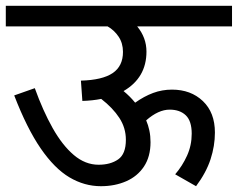

<svg xmlns="http://www.w3.org/2000/svg" viewBox="-20 -642 820 662"><path d="M0 -622H780V-551H453Q485 -512 485 -464Q485 -374 406 -328Q417 -319 427 -309Q437 -299 446 -288Q477 -310 508 -321.5Q539 -333 573 -333Q638 -333 679.5 -293.5Q721 -254 721 -185Q721 -139 706 -93Q691 -47 656 0L584 -41Q609 -70 625 -105.5Q641 -141 641 -181Q641 -225 620.5 -244.5Q600 -264 565 -264Q526 -264 484 -227Q491 -211 495 -192Q499 -173 499 -152Q499 -102 476.5 -68Q454 -34 415 -17Q376 0 328 0Q271 0 219.5 -30.5Q168 -61 120.5 -130Q73 -199 29 -313L100 -338Q128 -260 161.5 -200.5Q195 -141 234.5 -107.5Q274 -74 320 -74Q361 -74 387.5 -92.5Q414 -111 414 -160Q414 -201 391.5 -235.5Q369 -270 329 -301Q299 -295 264 -294L259 -364Q333 -366 368.5 -390Q404 -414 404 -463Q404 -493 389 -515.5Q374 -538 351 -551H0Z"/></svg>

Font: Noto Sans Historical
Style: Regular
Weight: 400
Designer: Monotype Design Team
Foundry: Monotype Imaging Inc.
Version: Version 2.013; ttfautohint (v1.8.4.7-5d5b)